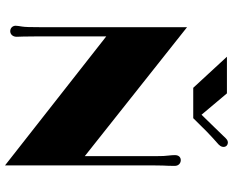

<svg xmlns="http://www.w3.org/2000/svg" viewBox="-104 -826 957 790"><g transform="rotate(90 375.0 -431.5)"><path d="M86.4 -17.1C86.4 -4.4 95.7 5.4 108.9 5.4C121.1 5.4 131.8 -4.4 131.8 -21C131.8 -25.9 131.3 -35.6 130.9 -48.3C130.4 -61.5 130.4 -77.6 130.4 -94.2V-389.6L661.1 26.9V-585.4C661.1 -617.7 662.1 -632.3 662.6 -644C663.1 -652.8 663.1 -659.2 663.1 -670.9C663.1 -689 650.4 -696.3 639.6 -696.3C627.9 -696.3 618.7 -688.5 618.7 -671.9C618.7 -661.6 619.6 -657.2 620.6 -645C622.1 -634.8 623 -620.1 623 -592.3V-301.3L92.3 -722.2V-114.7C92.3 -79.6 91.8 -54.7 89.8 -43.5C88.4 -33.2 86.4 -24.4 86.4 -17.1ZM341.8 -747.6H466.8L520.5 -801.8C545.9 -826.2 556.2 -835.4 565.4 -843.3C581.5 -856.4 585 -863.8 585 -872.1C585 -882.8 577.6 -890.1 565.9 -890.1C558.1 -890.1 551.3 -884.3 540 -871.6C537.1 -869.1 534.7 -865.7 505.4 -835.9L452.6 -781.7L364.7 -886.2H213.9Z"/></g></svg>

Font: Limelight
Style: Regular
Weight: 400
Designer: Nicole Fally
Foundry: Nicole Fally
Version: Version 1.002